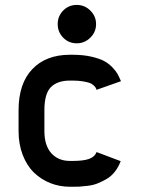

<svg xmlns="http://www.w3.org/2000/svg" viewBox="-20 -729 565 762"><path d="M363.3 -372.6Q360.8 -378.4 359.4 -381.3Q357.9 -384.3 351.1 -390.6Q344.2 -397 335.2 -400.1Q326.2 -403.3 308.6 -406.2Q291 -409.2 267.6 -409.2H257.8Q208 -409.2 182.1 -383.3Q156.2 -357.4 156.2 -291.5V-208.5Q156.2 -151.4 183.8 -120.8Q211.4 -90.3 257.8 -90.3H267.6Q312 -90.3 334.2 -98.6Q356.4 -106.9 363.3 -125.5L459 -89.4Q449.7 -64.9 435.1 -46.6Q420.4 -28.3 401.6 -17.8Q382.8 -7.3 366.2 -0.7Q349.6 5.9 327.9 8.5Q306.2 11.2 295.2 11.7Q284.2 12.2 267.6 12.2H257.8Q216.3 12.2 179.4 -2.4Q142.6 -17.1 114.5 -44.4Q86.4 -71.8 70.1 -114.3Q53.7 -156.7 53.7 -208.5V-291.5Q53.7 -397.5 108.2 -454.6Q162.6 -511.7 257.8 -511.7H267.6Q309.6 -511.7 342.3 -504.2Q375 -496.6 393.6 -486.6Q412.1 -476.6 426.5 -461.2Q440.9 -445.8 446.5 -435.5Q452.1 -425.3 458 -411.6Q459.5 -408.2 460 -406.7ZM284.7 -709.5Q315.9 -709.5 338.6 -687Q361.3 -664.6 361.3 -633.3Q361.3 -602.1 338.6 -579.6Q315.9 -557.1 284.7 -557.1Q252.9 -557.1 231 -579.3Q209 -601.6 209 -633.3Q209 -665 231 -687.3Q252.9 -709.5 284.7 -709.5Z"/></svg>

Font: Anka/Coder Condensed
Style: Bold
Weight: 700
Width: 4
Monospace: yes
Version: Version 001.100